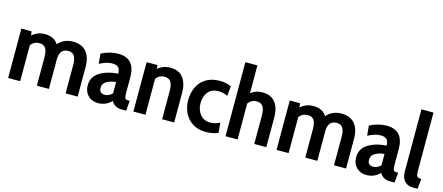

<svg xmlns="http://www.w3.org/2000/svg" viewBox="-51 -1309 4333 1878"><g transform="rotate(15 2116.0 -370.0)"><path d="M54 0V-500H158L166 -430.5L144.5 -441.5Q171.5 -470.5 208 -489.2Q244.5 -508 294.5 -508Q332 -508 361 -496.5Q390 -485 410.2 -463.5Q430.5 -442 442 -412.5L411.5 -416Q434 -459.5 477.5 -483.8Q521 -508 577.5 -508Q639.5 -508 679.5 -482.2Q719.5 -456.5 738.8 -410Q758 -363.5 758 -301.5V0H636V-289Q636 -347.5 617.5 -377.8Q599 -408 554.5 -408Q533 -408 516.5 -401Q500 -394 489 -380.2Q478 -366.5 472.5 -346.8Q467 -327 467 -301.5V0H345V-289Q345 -328 336.8 -354.8Q328.5 -381.5 310.2 -394.8Q292 -408 263 -408Q224 -408 198.5 -387.5Q173 -367 155 -331L176 -402.5V0Z M963.5 10Q926 10 894.5 -6.8Q863 -23.5 843.8 -55.8Q824.5 -88 824.5 -134.5Q824.5 -178.5 843.2 -209.8Q862 -241 892.2 -261.8Q922.5 -282.5 957.5 -294.8Q992.5 -307 1026 -312.5Q1059.5 -318 1083.5 -319Q1082.5 -362 1064.8 -381.5Q1047 -401 1003 -401Q970.5 -401 940.5 -391.5Q910.5 -382 874 -363L864.5 -464Q907 -486 950 -497Q993 -508 1036 -508Q1088 -508 1126.2 -488.8Q1164.5 -469.5 1185.5 -427Q1206.5 -384.5 1206.5 -315V-172Q1206.5 -134.5 1209.8 -117.8Q1213 -101 1221.5 -96.5Q1230 -92 1245 -92H1261L1251.5 10H1202.5Q1179.5 10 1159.8 2.8Q1140 -4.5 1125 -17.5Q1110 -30.5 1101 -48Q1076.5 -21 1041.8 -5.5Q1007 10 963.5 10ZM1010 -85Q1028 -85 1048 -94.2Q1068 -103.5 1084.5 -121V-235Q1053 -232.5 1022.8 -222.5Q992.5 -212.5 972.5 -193Q952.5 -173.5 952.5 -143Q952.5 -112.5 967.5 -98.8Q982.5 -85 1010 -85Z M1322.5 0V-500H1432.5L1439 -420.5L1411 -439.5Q1438.5 -469.5 1475.5 -488.8Q1512.5 -508 1564 -508Q1651 -508 1693.2 -450.8Q1735.5 -393.5 1735.5 -302V0H1613.5V-289Q1613.5 -348 1594 -378Q1574.5 -408 1530 -408Q1491.5 -408 1466.5 -387.2Q1441.5 -366.5 1423.5 -330.5L1444.5 -399V0Z M2060 10Q1978.5 10 1923 -25.2Q1867.5 -60.5 1839.2 -119.2Q1811 -178 1811 -249Q1811 -320.5 1839 -379.5Q1867 -438.5 1923.2 -473.8Q1979.5 -509 2064 -509Q2100 -509 2129.2 -502Q2158.5 -495 2179 -484.5L2169.5 -385.5Q2150.5 -395.5 2127 -401.8Q2103.5 -408 2077 -408Q2009.5 -408 1972.5 -364Q1935.5 -320 1935.5 -249Q1935.5 -182 1972.8 -136Q2010 -90 2076 -90Q2102 -90 2125.5 -96.8Q2149 -103.5 2171.5 -115.5L2181 -15Q2159 -4 2127 3Q2095 10 2060 10Z M2255.5 0V-750H2377.5V-430.5L2346 -441.5Q2375 -470.5 2410.8 -489.2Q2446.5 -508 2497.5 -508Q2556.5 -508 2594.2 -481.8Q2632 -455.5 2650.2 -409Q2668.5 -362.5 2668.5 -301.5V0H2546.5V-289Q2546.5 -348 2527.2 -378Q2508 -408 2464.5 -408Q2425.5 -408 2400 -387.5Q2374.5 -367 2356.5 -331L2377.5 -402.5V0Z M2772 0V-500H2876L2884 -430.5L2862.5 -441.5Q2889.5 -470.5 2926 -489.2Q2962.5 -508 3012.5 -508Q3050 -508 3079 -496.5Q3108 -485 3128.2 -463.5Q3148.5 -442 3160 -412.5L3129.5 -416Q3152 -459.5 3195.5 -483.8Q3239 -508 3295.5 -508Q3357.5 -508 3397.5 -482.2Q3437.5 -456.5 3456.8 -410Q3476 -363.5 3476 -301.5V0H3354V-289Q3354 -347.5 3335.5 -377.8Q3317 -408 3272.5 -408Q3251 -408 3234.5 -401Q3218 -394 3207 -380.2Q3196 -366.5 3190.5 -346.8Q3185 -327 3185 -301.5V0H3063V-289Q3063 -328 3054.8 -354.8Q3046.5 -381.5 3028.2 -394.8Q3010 -408 2981 -408Q2942 -408 2916.5 -387.5Q2891 -367 2873 -331L2894 -402.5V0Z M3681.5 10Q3644 10 3612.5 -6.8Q3581 -23.5 3561.8 -55.8Q3542.5 -88 3542.5 -134.5Q3542.5 -178.5 3561.2 -209.8Q3580 -241 3610.2 -261.8Q3640.5 -282.5 3675.5 -294.8Q3710.5 -307 3744 -312.5Q3777.5 -318 3801.5 -319Q3800.5 -362 3782.8 -381.5Q3765 -401 3721 -401Q3688.5 -401 3658.5 -391.5Q3628.5 -382 3592 -363L3582.5 -464Q3625 -486 3668 -497Q3711 -508 3754 -508Q3806 -508 3844.2 -488.8Q3882.5 -469.5 3903.5 -427Q3924.5 -384.5 3924.5 -315V-172Q3924.5 -134.5 3927.8 -117.8Q3931 -101 3939.5 -96.5Q3948 -92 3963 -92H3979L3969.5 10H3920.5Q3897.5 10 3877.8 2.8Q3858 -4.5 3843 -17.5Q3828 -30.5 3819 -48Q3794.5 -21 3759.8 -5.5Q3725 10 3681.5 10ZM3728 -85Q3746 -85 3766 -94.2Q3786 -103.5 3802.5 -121V-235Q3771 -232.5 3740.8 -222.5Q3710.5 -212.5 3690.5 -193Q3670.5 -173.5 3670.5 -143Q3670.5 -112.5 3685.5 -98.8Q3700.5 -85 3728 -85Z M4157.5 10Q4116.5 10 4090.2 -7Q4064 -24 4051.2 -53.8Q4038.5 -83.5 4038.5 -121V-750H4160.5V-167Q4160.5 -133.5 4164.5 -117.5Q4168.5 -101.5 4180 -96.8Q4191.5 -92 4213 -92L4202.5 10Z"/></g></svg>

Font: Cabin
Style: Bold
Weight: 700
Width: 4
Designer: Pablo Impallari
Foundry: Pablo Impallari. http://www.impallari.com Igino Marini. http://www.ikern.com
Version: Version 3.001